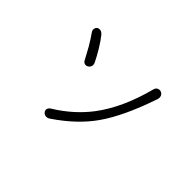

<svg xmlns="http://www.w3.org/2000/svg" viewBox="-103 -967 1206 1206"><g transform="rotate(45 500.0 -364.0)"><path d="M252.9 -658.2Q241.2 -672.9 227.5 -675.8Q214.8 -678.7 204.1 -671.9Q194.3 -665 192.4 -652.3Q190.4 -639.6 200.2 -626Q220.7 -597.7 249 -549.8Q269.5 -513.7 292 -470.7Q297.9 -459 310.5 -456.1Q322.3 -453.1 333 -460Q344.7 -466.8 348.6 -479.5Q352.5 -493.2 344.7 -508.8Q329.1 -541 303.7 -584Q275.4 -630.9 252.9 -658.2ZM787.1 -623Q793 -641.6 786.1 -655.3Q779.3 -668 766.6 -671.9Q752.9 -675.8 741.2 -669.9Q728.5 -663.1 724.6 -644.5Q668.9 -432.6 564.5 -293.9Q483.4 -187.5 361.3 -111.3Q342.8 -101.6 338.9 -86.9Q335.9 -74.2 344.7 -63.5Q352.5 -52.7 367.2 -50.8Q382.8 -48.8 398.4 -60.5Q541 -157.2 622.1 -272.5Q710 -396.5 787.1 -623Z"/></g></svg>

Font: GulimChe
Style: Regular
Weight: 400
Monospace: yes
Version: Version 2.21